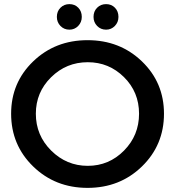

<svg xmlns="http://www.w3.org/2000/svg" viewBox="-20 -903 850 932"><path d="M377 -821Q377 -795 359.5 -777Q342 -759 317 -759Q291 -759 273.5 -777Q256 -795 256 -821Q256 -848 273.5 -865.5Q291 -883 317 -883Q343 -883 360 -865.5Q377 -848 377 -821ZM555 -821Q555 -795 537.5 -777Q520 -759 495 -759Q469 -759 451.5 -777Q434 -795 434 -821Q434 -848 451.5 -865.5Q469 -883 495 -883Q521 -883 538 -865.5Q555 -848 555 -821ZM776 -351Q776 -199 669 -95Q562 9 405 9Q248 9 141 -95Q34 -199 34 -351Q34 -502 141 -605Q248 -708 405 -708Q562 -708 669 -605Q776 -502 776 -351ZM406 -601Q302 -601 228 -528Q154 -455 154 -351Q154 -246 228.5 -172Q303 -98 406 -98Q509 -98 582 -172Q655 -246 655 -351Q655 -456 582 -528.5Q509 -601 406 -601Z"/></svg>

Font: Montserrat-Arabic
Style: Regular
Weight: 400
Designer: Mohamed Gaber
Foundry: Kief Type Foundry
Version: Version 5.008;PS 005.008;hotconv 1.0.88;makeotf.lib2.5.64775